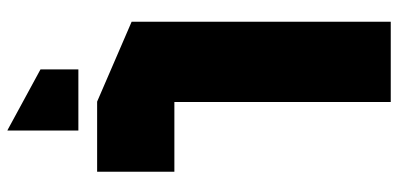

<svg xmlns="http://www.w3.org/2000/svg" viewBox="-295 -528 1062 512"><g transform="rotate(90 236.0 -272.0)"><path d="M251 0 38 -92V-783H252V-206H438V0ZM327 239 165 151V50H328V239Z"/></g></svg>

Font: Foldit Thin ExtraBold
Style: Regular
Weight: 800
Version: Version 1.003